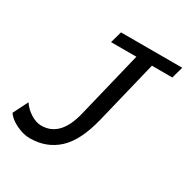

<svg xmlns="http://www.w3.org/2000/svg" viewBox="-162 -840 970 994"><g transform="rotate(30 323.5 -343.5)"><path d="M281.2 -698.7H647.5L627.9 -629.4H505.9L415 -255.9Q380.4 -112.8 312.5 -50.3Q244.6 12.2 145.5 12.2Q120.1 12.2 91.8 2.7Q63.5 -6.8 39.3 -22.7Q15.1 -38.6 2.9 -57.6L47.4 -146Q65.9 -117.2 99.1 -95.7Q132.3 -74.2 164.6 -74.2Q277.8 -74.2 316.4 -231.9L413.1 -629.4H261.7Z"/></g></svg>

Font: Lesson One
Style: Italic
Weight: 400
Italic angle: -14°
Designer: But Ko, Victor Gaultney, Annie Olsen, Julie Remington, Don Collingsworth, Eric Hays, Becca Hirsbrunner
Version: Version 1.100